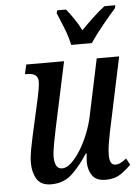

<svg xmlns="http://www.w3.org/2000/svg" viewBox="-55 -809 621 861"><g transform="rotate(-5 256.0 -378.0)"><path d="M387 10Q343 10 325.5 -16Q308 -42 308 -77Q308 -89 311 -115H307Q270 -58 233 -24.5Q196 9 141 9Q95 9 76.5 -21.5Q58 -52 58 -94Q58 -121 64 -153Q70 -185 76 -212L115 -387Q119 -407 122 -424.5Q125 -442 125 -456Q125 -493 76 -493H66L76 -536H246L182 -237Q176 -207 169 -171Q162 -135 162 -111Q162 -89 169.5 -73.5Q177 -58 197 -58Q216 -58 237.5 -78Q259 -98 279.5 -131Q300 -164 316 -204.5Q332 -245 340 -285L393 -536H494L423 -201Q418 -176 413.5 -149Q409 -122 409 -99Q409 -54 435 -54Q448 -54 459.5 -60Q471 -66 485 -77L501 -48Q482 -28 454.5 -9Q427 10 387 10ZM284 -606Q277 -642 260.5 -683.5Q244 -725 232 -753L235 -766H275Q290 -748 309 -720Q328 -692 340 -667Q364 -692 394 -720Q424 -748 448 -766H497L494 -753Q469 -725 435.5 -684Q402 -643 377 -606Z"/></g></svg>

Font: Noto Serif ExtraCondensed Medium
Style: Italic
Weight: 500
Width: 2
Italic angle: -12°
Designer: Monotype Design Team
Foundry: Monotype Imaging Inc.
Version: Version 2.013; ttfautohint (v1.8.4.7-5d5b)